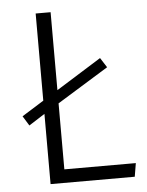

<svg xmlns="http://www.w3.org/2000/svg" viewBox="-51 -727 589 768"><g transform="rotate(-5 244.0 -342.5)"><path d="M181 -54V-319L387 -446L362 -485L181 -372V-685H121V-335L33 -280L57 -241L121 -282V0H459L468 -54Z"/></g></svg>

Font: FiraGO Light
Style: Regular
Weight: 300
Designer: bBox Type
Foundry: bBox Type GmbH
Version: Version 1.001;PS 001.001;hotconv 1.0.88;makeotf.lib2.5.64775